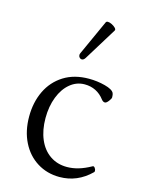

<svg xmlns="http://www.w3.org/2000/svg" viewBox="-107 -742 603 816"><g transform="rotate(15 194.5 -334.0)"><path d="M45.4 -204.1Q45.4 -266.6 69.3 -316.7Q93.3 -366.7 139.4 -395.8Q185.5 -424.8 250 -424.8Q286.6 -424.8 321 -415.8Q355.5 -406.7 362.3 -392.1Q365.2 -386.2 365.2 -374Q365.2 -367.7 356.2 -356.2Q347.2 -344.7 340.8 -344.7Q332.5 -344.7 325.7 -353.5Q309.6 -375 287.6 -386Q265.6 -397 238.8 -397Q203.1 -397 174.8 -373.5Q146.5 -350.1 130.4 -308.8Q114.3 -267.6 114.3 -215.8Q114.3 -162.6 131.6 -122.3Q148.9 -82 180.9 -60.1Q212.9 -38.1 255.4 -38.1Q280.8 -38.1 306.4 -45.7Q332 -53.2 360.8 -69.3Q365.7 -72.3 370.6 -65.9Q375.5 -59.6 375.5 -52.7Q375.5 -48.8 373.5 -46.9Q314.5 11.2 235.8 11.2Q181.2 11.2 137.7 -15.9Q94.2 -43 69.8 -91.8Q45.4 -140.6 45.4 -204.1ZM198.2 -496.1Q192.9 -496.1 188.5 -500.7Q184.1 -505.4 184.1 -511.7Q184.1 -516.1 186 -520L256.3 -674.8Q258.8 -679.2 265.1 -679.2Q272.5 -679.2 282.7 -674.1Q293 -668.9 299.1 -662.4Q305.2 -655.8 302.2 -650.9L212.9 -505.9Q206.5 -496.1 198.2 -496.1Z"/></g></svg>

Font: JuniusX Light
Style: Regular
Weight: 300
Designer: Peter S. Baker
Foundry: Briery Creek Software
Version: Version 1.008